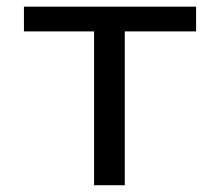

<svg xmlns="http://www.w3.org/2000/svg" viewBox="-20 -548 640 568"><path d="M560.1 -455.1H349.1V0H258.3V-455.1H50.8V-528.3H560.1Z"/></svg>

Font: Roboto Mono
Style: Regular
Weight: 400
Designer: Google
Version: Version 2.000985; 2015; ttfautohint (v1.3)